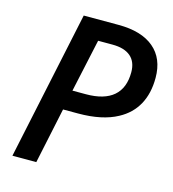

<svg xmlns="http://www.w3.org/2000/svg" viewBox="-107 -802 802 891"><g transform="rotate(15 294.0 -357.0)"><path d="M185.5 -713.9H352.5Q463.4 -713.9 522.9 -663.8Q582.5 -613.8 582.5 -520.5Q582.5 -445.8 553 -392.1Q523.4 -338.4 465.8 -307.6Q393.6 -268.1 277.8 -268.1H205.6L148.9 0H34.2ZM466.8 -516.6Q466.8 -566.4 436.8 -592.3Q406.7 -618.2 349.1 -618.2H280.3L225.1 -363.8H290Q377.4 -363.8 422.1 -402.3Q466.8 -440.9 466.8 -516.6Z"/></g></svg>

Font: Viking Open Sans Light
Style: Bold Italic
Weight: 600
Italic angle: -12°
Foundry: Ascender Corporation
Version: Version 2.000